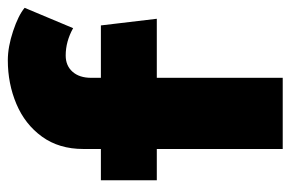

<svg xmlns="http://www.w3.org/2000/svg" viewBox="-146 -597 743 491"><g transform="rotate(-90 225.5 -351.5)"><path d="M90 0H272V-322H423L406 -465H272V-490Q272 -520 287.5 -537.5Q303 -555 329 -555Q365 -555 399 -536L451 -660Q432 -676 391.5 -689.5Q351 -703 317 -703Q257 -703 205 -681Q153 -659 121.5 -615.5Q90 -572 90 -510V-465H10V-322H90Z"/></g></svg>

Font: Catamaran
Style: Regular
Weight: 900
Designer: Pria Ravichandran
Version: Version 1.001;PS 001.000;hotconv 1.0.70;makeotf.lib2.5.58329